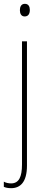

<svg xmlns="http://www.w3.org/2000/svg" viewBox="-36 -743 242 1004"><path d="M68 -690C68 -672 75 -657 93 -657C112 -657 120 -671 120 -691C120 -707 114 -723 94 -723C74 -723 68 -706 68 -690ZM22 241C69 241 105 211 105 123V-527H79V117C79 182 63 216 22 216C9 216 -6 213 -16 207V234C-7 238 5 241 22 241Z"/></svg>

Font: Noto Sans Gujarati Condensed Thin
Style: Regular
Weight: 100
Width: 3
Designer: Jelle Bosma - Monotype Design Team, Universal Thirst
Foundry: Monotype Imaging Inc.
Version: Version 2.106